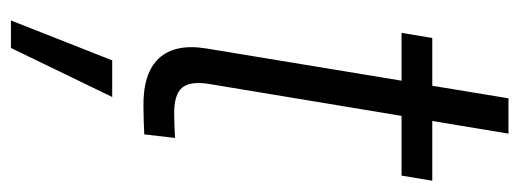

<svg xmlns="http://www.w3.org/2000/svg" viewBox="-317 -384 942 348"><g transform="rotate(90 154.0 -210.0)"><path d="M307.6 -522.5 298.3 -466.8H39.6L48.8 -522.5ZM158.2 -660.6H222.2L132.3 -118.7Q126.5 -83.5 139.2 -68.8Q151.9 -54.2 187 -54.7Q196.8 -54.7 208.3 -55.2Q219.7 -55.7 230 -56.2L223.6 -0.5Q212.4 0 199.2 0.5Q186 1 173.8 1Q112.3 2 85.4 -27.3Q58.6 -56.6 67.9 -113.3ZM17.1 241.2 89.4 57.6H155.8L66.9 241.2Z"/></g></svg>

Font: Inter 28pt Light
Style: Italic
Weight: 300
Italic angle: -9.3988°
Designer: Rasmus Andersson
Foundry: rsms
Version: Version 4.001;git-66647c0bb